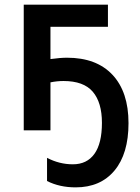

<svg xmlns="http://www.w3.org/2000/svg" viewBox="-20 -560 603 825"><path d="M305.2 245.1Q235.8 245.1 182.1 217.8V118.2Q235.4 146 293 146Q353.5 146 385.7 101.1Q418 56.2 418 -32.2Q418 -119.6 378.7 -165.8Q339.4 -211.9 252.9 -211.9Q225.1 -211.9 196.8 -206.1V0H82V-540H443.8V-444.8H196.8V-306.2Q238.8 -312 268.1 -312Q394.5 -312 463.4 -238.5Q532.2 -165 532.2 -30.8Q532.2 100.6 471.9 172.9Q411.6 245.1 305.2 245.1Z"/></svg>

Font: JBL Sans
Style: Semibold
Weight: 600
Version: Version 1.10